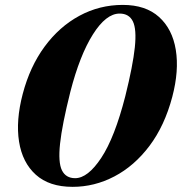

<svg xmlns="http://www.w3.org/2000/svg" viewBox="-20 -732 724 764"><path d="M468.5 -712.5Q559.5 -712.5 612.8 -664.5Q666 -616.5 679.5 -533.8Q693 -451 665.5 -346.5Q635 -231.5 574.8 -151.5Q514.5 -71.5 435.2 -30Q356 11.5 269 11.5Q176 11.5 122.5 -36.8Q69 -85 55.8 -168.5Q42.5 -252 70.5 -358.5Q99 -467 157.5 -546.5Q216 -626 296 -669.2Q376 -712.5 468.5 -712.5ZM478.5 -349Q509 -471.5 516.5 -543.5Q524 -615.5 508.8 -646.8Q493.5 -678 456 -678Q402 -678 349.8 -595.2Q297.5 -512.5 260 -367Q227 -235.5 219 -160.5Q211 -85.5 226.5 -54.2Q242 -23 279 -23Q329.5 -23 383 -104Q436.5 -185 478.5 -349Z"/></svg>

Font: Fraunces 72pt S000
Style: Bold Italic
Weight: 700
Italic angle: -16°
Version: Version 1.000; ttfautohint (v1.8.3)